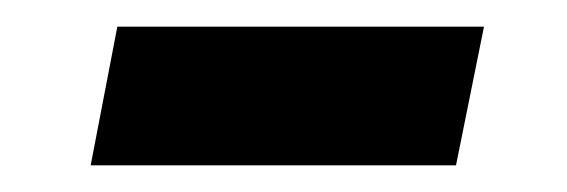

<svg xmlns="http://www.w3.org/2000/svg" viewBox="-20 -350 425 144"><path d="M68 -330H343L322 -226H48Z"/></svg>

Font: Montserrat Alternates SemiBold
Style: Italic
Weight: 600
Italic angle: -11.3°
Designer: Julieta Ulanovsky
Foundry: Julieta Ulanovsky
Version: Version 7.200